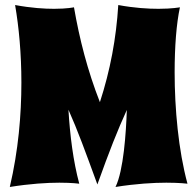

<svg xmlns="http://www.w3.org/2000/svg" viewBox="-20 -733 779 763"><path d="M295 -3C271 -92 258 -195 252 -297C289 -214 318 -134 367 0C415 -134 447 -215 484 -296C481 -206 471 -55 439 10C520 -3 591 -7 641 -7C694 -7 725 -3 725 -3C689 -136 674 -301 674 -446C674 -547 681 -639 695 -704C695 -704 664 -698 610 -698C569 -698 515 -701 450 -713L454 -704L450 -713C442 -581 418 -453 377 -327C328 -452 296 -577 274 -704C274 -704 247 -698 195 -698C157 -698 105 -701 40 -713C55 -626 65 -521 65 -405C65 -277 53 -135 19 10C100 -3 168 -7 216 -7C266 -7 295 -3 295 -3Z"/></svg>

Font: Spicy Rice
Style: Regular
Weight: 400
Designer: Astigmatic (AOETI)
Foundry: Astigmatic (AOETI)
Version: Version 1.000